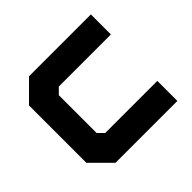

<svg xmlns="http://www.w3.org/2000/svg" viewBox="-111 -749 959 959"><g transform="rotate(45 368.0 -270.0)"><path d="M165.5 0 62.5 -103V-540H204V-172L234.5 -141.5H501.5L532 -172V-540H673.5V-103L570.5 0Z"/></g></svg>

Font: Tourney Expanded Black
Style: Regular
Weight: 900
Width: 7
Designer: Tyler Finck
Foundry: Etcetera Type Co
Version: Version 1.010; ttfautohint (v1.8.3)